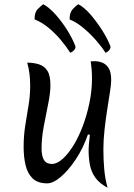

<svg xmlns="http://www.w3.org/2000/svg" viewBox="-20 -869 633 910"><path d="M490 21Q451 0 431.5 -27.5Q412 -55 406 -88Q400 -121 400 -157Q400 -174 402 -192.5Q404 -211 406 -230L397 -232Q374 -166 339 -113.5Q304 -61 268 -30.5Q232 0 204 0Q158 0 134 -24Q110 -48 101 -87Q92 -126 92 -172Q92 -227 100 -276Q108 -325 115.5 -371Q123 -417 123 -462Q123 -490 120 -517Q117 -544 109 -572Q140 -572 165 -564Q190 -556 204.5 -533.5Q219 -511 219 -465Q219 -429 208.5 -377.5Q198 -326 187.5 -270.5Q177 -215 177 -166Q177 -129 188.5 -110.5Q200 -92 226 -92Q250 -92 276.5 -115.5Q303 -139 328 -179.5Q353 -220 372.5 -272Q392 -324 404 -382Q416 -440 416 -498Q416 -537 410 -579Q414 -578 419.5 -578.5Q425 -579 429 -579Q447 -579 465 -572Q483 -565 495 -546Q507 -527 507 -489Q507 -471 501.5 -435Q496 -399 488.5 -352Q481 -305 475.5 -255Q470 -205 470 -160Q470 -113 474 -67Q478 -21 490 21ZM504 -648Q504 -638 496 -629.5Q488 -621 480 -619Q463 -646 436 -677Q409 -708 376.5 -735.5Q344 -763 310 -777Q309 -809 325 -826Q341 -843 351 -849Q380 -834 410 -799Q440 -764 465.5 -723.5Q491 -683 504 -648ZM338 -648Q338 -638 330 -630Q322 -622 313 -619Q296 -646 269.5 -678Q243 -710 210.5 -737Q178 -764 144 -777Q143 -810 159.5 -826.5Q176 -843 185 -849Q213 -834 243 -800.5Q273 -767 298.5 -726.5Q324 -686 338 -648Z"/></svg>

Font: Merienda Light
Style: Regular
Weight: 300
Designer: Eduardo Rodriguez Tunni
Foundry: Eduardo Rodriguez Tunni
Version: Version 2.001; ttfautohint (v1.8.4.7-5d5b)